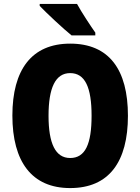

<svg xmlns="http://www.w3.org/2000/svg" viewBox="-20 -947 714 977"><path d="M372 -927H182V-917C214 -883 305 -798 344 -767H465V-781C443 -812 394 -886 372 -927ZM631 -358C631 -593 535 -725 337 -725C141 -725 43 -592 43 -359C43 -124 142 10 337 10C535 10 631 -124 631 -358ZM227 -358C227 -500 262 -575 337 -575C413 -575 446 -502 446 -358C446 -214 414 -143 337 -143C262 -143 227 -217 227 -358Z"/></svg>

Font: Noto Sans Arabic UI Cn Bk
Style: Regular
Weight: 900
Width: 3
Designer: Monotype Design Team, Nadine Chahine and Nizar Qandah
Foundry: Monotype Imaging Inc.
Version: Version 2.010